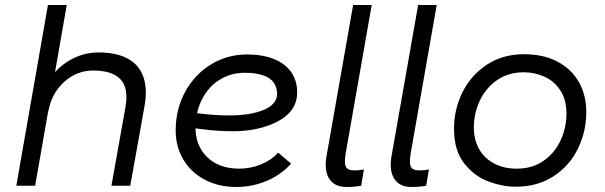

<svg xmlns="http://www.w3.org/2000/svg" viewBox="-20 -740 2411 765"><path d="M171 -720H246L120 0H45ZM372 -531Q444 -531 489 -506.5Q534 -482 551 -434.5Q568 -387 556 -318L499 0H424L480 -314Q493 -388 460.5 -423.5Q428 -459 351 -459Q286 -459 235.5 -413.5Q185 -368 172 -294L157 -399Q203 -468 257 -499.5Q311 -531 372 -531Z M680 -220Q680 -305 718 -374.5Q756 -444 821 -483.5Q886 -523 964 -523Q1026 -523 1071 -505Q1116 -487 1140 -453Q1164 -419 1164 -372Q1164 -298 1089 -257.5Q1014 -217 905 -217Q822 -217 719 -235L730 -294Q819 -280 891 -280Q979 -280 1031.5 -302.5Q1084 -325 1084 -366Q1084 -392 1070.5 -411Q1057 -430 1028 -440Q999 -450 955 -450Q899 -450 854 -421.5Q809 -393 784 -342.5Q759 -292 759 -231Q759 -159 806 -113.5Q853 -68 933 -68Q979 -68 1021 -85.5Q1063 -103 1088 -132L1140 -88Q1099 -43 1042 -19Q985 5 922 5Q850 5 795 -24.5Q740 -54 710 -105Q680 -156 680 -220Z M1281 -118 1387 -720H1461L1357 -127Q1351 -90 1358 -75.5Q1365 -61 1393 -61Q1413 -61 1430 -65L1419 0Q1392 5 1361 5Q1313 5 1292 -27.5Q1271 -60 1281 -118Z M1540 -118 1646 -720H1720L1616 -127Q1610 -90 1617 -75.5Q1624 -61 1652 -61Q1672 -61 1689 -65L1678 0Q1651 5 1620 5Q1572 5 1551 -27.5Q1530 -60 1540 -118Z M1789 -227Q1789 -304 1822.5 -372Q1856 -440 1919.5 -482Q1983 -524 2068 -524Q2145 -524 2201 -494.5Q2257 -465 2286.5 -413Q2316 -361 2316 -293Q2316 -217 2283 -148.5Q2250 -80 2186 -38Q2122 4 2034 4Q1983 4 1927 -16.5Q1871 -37 1830 -88.5Q1789 -140 1789 -227ZM2237 -287Q2237 -343 2212.5 -380Q2188 -417 2149 -434.5Q2110 -452 2067 -452Q2005 -452 1960 -420.5Q1915 -389 1891.5 -338.5Q1868 -288 1868 -233Q1868 -183 1889 -146Q1910 -109 1949 -88.5Q1988 -68 2039 -68Q2101 -68 2146 -99.5Q2191 -131 2214 -181.5Q2237 -232 2237 -287Z"/></svg>

Font: Fixel Italic Variable 20240409 Display Thin
Style: Italic
Weight: 100
Italic angle: -10°
Designer: AlfaBravo + MacPaw
Foundry: Kyrylo Tkachov, Marchela Mozhyna, Serhii Makarenko, Maria Weinstein, Zakhar Kryvoshyya
Version: Version 1.211;Glyphs 3.2 (3225)